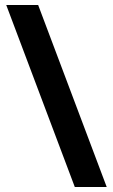

<svg xmlns="http://www.w3.org/2000/svg" viewBox="-20 -742 454 770"><path d="M133 -722H5L280 8H408Z"/></svg>

Font: Noto Sans Arabic UI XCn XBd
Style: Regular
Weight: 800
Width: 2
Designer: Monotype Design Team, Nadine Chahine and Nizar Qandah
Foundry: Monotype Imaging Inc.
Version: Version 2.010